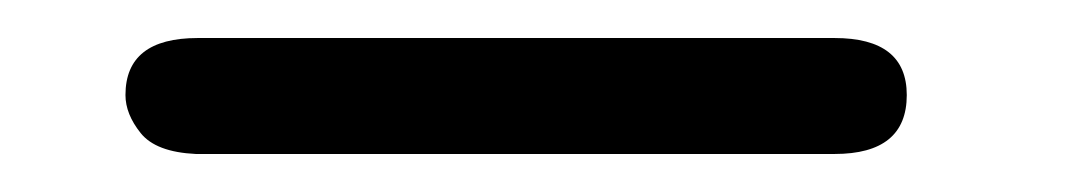

<svg xmlns="http://www.w3.org/2000/svg" viewBox="-20 10 565 101"><path d="M46 60Q46 30 84 30H419Q457 30 457 60Q457 91 419 91H83Q62 90 54 80Q46 70 46 60Z"/></svg>

Font: CMU Typewriter Text
Style: LightOblique
Weight: 200
Italic angle: -9.46001°
Version: Version 0.7.0